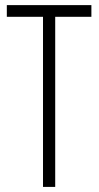

<svg xmlns="http://www.w3.org/2000/svg" viewBox="-20 -734 387 754"><path d="M196.8 0H148.9V-668H6.8V-713.9H338.9V-668H196.8Z"/></svg>

Font: Germano
Style: Regular
Weight: 300
Width: 3
Foundry: Ascender Corporation
Version: Version 1.10; ttfautohint (v1.5)